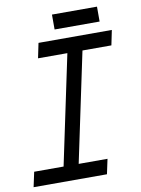

<svg xmlns="http://www.w3.org/2000/svg" viewBox="-99 -868 684 929"><g transform="rotate(-10 242.5 -403.5)"><path d="M222.2 -733.9V-807.1H443.4V-733.9ZM350.1 0H-10.3L5.4 -73.2H149.9L263.2 -610.4H119.1L134.3 -683.6H494.6L479.5 -610.4H337.4L224.1 -73.2H365.7Z"/></g></svg>

Font: Anka/Coder Narrow
Style: Italic
Weight: 400
Width: 3
Italic angle: -12°
Monospace: yes
Version: Version 001.100